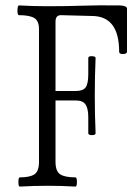

<svg xmlns="http://www.w3.org/2000/svg" viewBox="-20 -686 508 709"><path d="M53 3Q48 3 48 -14Q48 -31 53 -31Q91 -31 107.5 -42.5Q124 -54 124 -88V-578Q124 -609 106.5 -619.5Q89 -630 50 -630Q44 -630 44.5 -648Q45 -666 50 -666Q103 -663 154 -663Q228 -663 284.5 -665Q341 -667 422 -666Q449 -665 449 -654V-495Q449 -487 434.5 -486.5Q420 -486 420 -495Q420 -627 319 -627L205 -630Q185 -630 185 -606V-350H260Q286 -350 296 -363Q306 -376 306 -413V-472Q306 -479 319.5 -478.5Q333 -478 333 -472Q330 -403 330 -333Q330 -263 333 -194Q333 -187 319.5 -187Q306 -187 306 -194V-253Q306 -285 296 -300Q286 -315 260 -315H185V-88Q185 -54 202 -42.5Q219 -31 259 -31Q264 -31 264 -14Q264 3 259 3Q206 0 157 0Q104 0 53 3Z"/></svg>

Font: Junicode Cond Light
Style: Regular
Weight: 300
Width: 3
Designer: Peter S. Baker
Version: Version 2.201